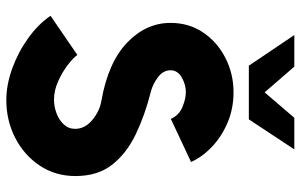

<svg xmlns="http://www.w3.org/2000/svg" viewBox="-192 -747 952 608"><g transform="rotate(90 284.0 -443.0)"><path d="M296.5 13Q249 13 197.5 -5.5Q146 -24 101.5 -55.8Q57 -87.5 30 -127L154 -212Q163 -199 185.8 -181.5Q208.5 -164 237.8 -151Q267 -138 295.5 -138Q317.5 -138 338.8 -146Q360 -154 374 -169Q388 -184 388 -205Q388 -236 360 -259.2Q332 -282.5 299.5 -288Q177.5 -309.5 115 -369.5Q52.5 -429.5 52.5 -507Q52.5 -565.5 83 -610.5Q113.5 -655.5 163.8 -681Q214 -706.5 272 -706.5Q323.5 -706.5 367.5 -688Q411.5 -669.5 444 -639Q476.5 -608.5 493 -572L356.5 -508Q345 -534 318.8 -544.8Q292.5 -555.5 271.5 -555.5Q248 -555.5 225.2 -542.5Q202.5 -529.5 202.5 -507Q202.5 -483.5 224.8 -467Q247 -450.5 271 -444.5Q344.5 -426 405 -397Q465.5 -368 501.5 -322.2Q537.5 -276.5 537.5 -206Q537.5 -142 504.2 -92.5Q471 -43 416.2 -15Q361.5 13 296.5 13ZM188 -755 91 -899H191L272.5 -805L353 -899H453L358 -755Z"/></g></svg>

Font: Urbanist Black
Style: Regular
Weight: 900
Designer: Corey Hu
Foundry: Corey Hu
Version: Version 1.330; ttfautohint (v1.8.4.7-5d5b)